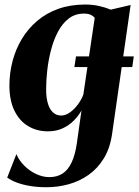

<svg xmlns="http://www.w3.org/2000/svg" viewBox="-20 -554 596 826"><path d="M300 -265.5 307 -311.5H555.5L549 -265.5ZM462.5 20Q454 82.5 427 126.8Q400 171 360.8 198.5Q321.5 226 274.8 238.8Q228 251.5 179.5 251.5Q142 251.5 110.2 246.2Q78.5 241 53.5 231.8Q28.5 222.5 11 210L50.5 109Q61.5 135.5 84 158.2Q106.5 181 135.2 194.5Q164 208 192.5 208Q226 208 249.8 192.2Q273.5 176.5 288.5 144Q303.5 111.5 310.5 63L330.5 -78.5Q317.5 -55.5 297.5 -35.2Q277.5 -15 249.8 -2Q222 11 186 11Q138 11 100.5 -11.8Q63 -34.5 41.8 -78.5Q20.5 -122.5 20.5 -185.5Q20.5 -239.5 34 -291Q47.5 -342.5 74 -386.5Q100.5 -430.5 139.8 -464Q179 -497.5 231 -516Q283 -534.5 347 -534.5Q379 -534.5 407.2 -528Q435.5 -521.5 456.5 -512.5L542 -532.5ZM387.5 -477Q382 -484.5 370.8 -490Q359.5 -495.5 341 -495.5Q303.5 -495.5 276 -474.5Q248.5 -453.5 229.8 -418.2Q211 -383 199.8 -340Q188.5 -297 183.5 -253Q178.5 -209 178.5 -171Q178.5 -139 183.8 -117.2Q189 -95.5 198 -82.2Q207 -69 218.5 -63Q230 -57 243 -57Q262.5 -57 281.5 -70.8Q300.5 -84.5 315.8 -105.5Q331 -126.5 338.5 -147Z"/></svg>

Font: Merriweather 96pt ExtraBold
Style: Italic
Weight: 800
Italic angle: -7.8°
Version: Version 2.101